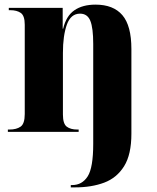

<svg xmlns="http://www.w3.org/2000/svg" viewBox="-20 -570 677 830"><path d="M286 240V230H292Q335 230 359 192.5Q383 155 383 52V-380Q383 -449 370.5 -480Q358 -511 326 -511Q286 -511 269 -463.5Q252 -416 252 -341V-75Q252 -35 268.5 -22.5Q285 -10 314 -10H320V0H14V-10H21Q51 -10 69 -22.5Q87 -35 87 -77V-463Q87 -502 70 -514Q53 -526 24 -526H18V-536H251V-446H253Q266 -501 301.5 -525.5Q337 -550 393 -550Q470 -550 509 -504.5Q548 -459 548 -358V8Q548 98 516.5 148.5Q485 199 430.5 219.5Q376 240 305 240Z"/></svg>

Font: Noto Serif Display SemiCondensed ExtraBold
Style: Regular
Weight: 800
Width: 4
Designer: Monotype Design Team
Foundry: Monotype Imaging Inc.
Version: Version 2.009